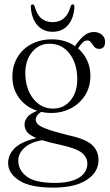

<svg xmlns="http://www.w3.org/2000/svg" viewBox="-20 -619 500 876"><path d="M289.5 -2.5Q369.5 14.5 399.5 41.8Q429.5 69 429.5 111.5Q429.5 166.5 375.8 201.8Q322 237 223 237Q117 237 67 204.2Q17 171.5 17 124.5Q17 87.5 46.5 57.5Q76 27.5 146 11Q114.5 -2.5 103.2 -17.2Q92 -32 92 -51.5Q92 -68 104.5 -84.2Q117 -100.5 150 -113.5Q98.5 -130 67.5 -171.5Q36.5 -213 36.5 -268.5Q36.5 -318.5 59.2 -357Q82 -395.5 122.8 -417.5Q163.5 -439.5 217.5 -439.5Q277.5 -439.5 322.5 -408.5L324.5 -412Q343.5 -440 363.5 -456.5Q383.5 -473 408.5 -473Q430 -473 444.8 -460.5Q459.5 -448 459.5 -429Q459.5 -396 432.5 -396Q418 -396 410 -405.8Q402 -415.5 395.5 -425Q389 -434.5 378.5 -434.5Q367 -434.5 357.2 -424.8Q347.5 -415 336 -398.5Q362.5 -375.5 377.5 -343.5Q392.5 -311.5 392.5 -273.5Q392.5 -223.5 368.8 -185.2Q345 -147 304.2 -125.2Q263.5 -103.5 213 -103.5Q189.5 -103.5 167.5 -108.5Q143 -92 143 -74Q143 -61.5 153.8 -51.2Q164.5 -41 196 -29.5Q227.5 -18 289.5 -2.5ZM205.5 -419.5Q156 -419 125.2 -380.2Q94.5 -341.5 95.5 -282Q97 -212 132.5 -167.8Q168 -123.5 222.5 -123.5Q273 -124 303.2 -162.5Q333.5 -201 332.5 -261.5Q331 -331.5 296.5 -375.5Q262 -419.5 205.5 -419.5ZM63.5 113.5Q63.5 158 102.5 186.8Q141.5 215.5 230.5 215.5Q302 215.5 340.2 191.8Q378.5 168 378.5 127Q378.5 99 353.8 78.5Q329 58 256.5 42Q204 31 171.5 20.5Q118 30.5 90.8 56Q63.5 81.5 63.5 113.5ZM220 -518Q250.5 -518 271 -535Q291.5 -552 302.5 -590Q305.5 -599 312 -599Q320.5 -599 319.5 -586.5Q316.5 -535 290.2 -504.5Q264 -474 220 -474Q176 -474 150 -504.5Q124 -535 120.5 -586.5Q120 -599 128.5 -599Q134.5 -599 138 -590Q148.5 -551.5 169.2 -534.8Q190 -518 220 -518Z"/></svg>

Font: Fraunces 144pt S050 Light
Style: Regular
Weight: 300
Version: Version 1.000; ttfautohint (v1.8.3)